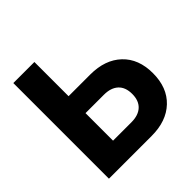

<svg xmlns="http://www.w3.org/2000/svg" viewBox="-185 -853 1001 1001"><g transform="rotate(-45 315.5 -352.5)"><path d="M172.3 0V-125H349Q400.6 -125 428.7 -151.1Q456.8 -177.3 456.8 -226.6Q456.8 -276.2 428.7 -302.1Q400.6 -328 349 -328H172.3V-452.9H373.4Q482.6 -452.9 546.2 -392.6Q609.8 -332.4 609.8 -226.6Q609.8 -120.8 546.2 -60.4Q482.6 0 373.4 0ZM58.4 0V-705H213.7V0Z"/></g></svg>

Font: TikTok Sans Light
Style: Regular
Weight: 300
Version: Version 4.000